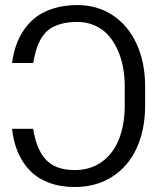

<svg xmlns="http://www.w3.org/2000/svg" viewBox="-20 -742 632 772"><path d="M28.4 -224.1H113.3Q119.7 -184.7 130.9 -155.7Q142 -126.8 161 -104Q180 -81.3 209.9 -69.8Q239.7 -58.2 280.2 -58.2Q343.8 -58.2 389.6 -91.3Q435.4 -124.3 458.3 -182.4Q481.2 -240.4 481.5 -317.1V-393.5Q481.5 -435.4 474.3 -473.5Q467 -511.7 451.5 -544.7Q436.1 -577.8 414.1 -601.9Q392 -626.1 360.4 -639.9Q328.8 -653.8 291.2 -653.8Q253.9 -653.8 225.9 -646Q197.8 -638.1 179.2 -625Q160.5 -611.9 147.2 -590Q133.9 -568.2 126.6 -544.7Q119.3 -521.3 113.3 -488.6H28.4Q33.7 -528.4 45.8 -562.3Q57.9 -596.2 79.2 -626.1Q100.5 -655.9 129.4 -676.7Q158.4 -697.4 199.8 -709.5Q241.1 -721.6 291.2 -721.6Q371.4 -721.6 433.4 -680.6Q495.4 -639.6 529.5 -565Q563.6 -490.4 563.6 -393.5V-318.5Q563.6 -220.5 529.5 -146.5Q495.4 -72.4 431.1 -31.2Q366.8 9.9 280.2 9.9Q222.7 9.9 176.8 -7.3Q131 -24.5 100.5 -55.9Q70 -87.4 52 -129.6Q34.1 -171.9 28.4 -224.1Z"/></svg>

Font: Inter Light BETA
Style: Regular
Weight: 300
Designer: Rasmus Andersson
Foundry: rsms
Version: Version 3.011;git-f93a4a705